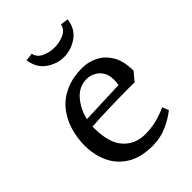

<svg xmlns="http://www.w3.org/2000/svg" viewBox="-199 -756 857 857"><g transform="rotate(-45 229.5 -327.5)"><path d="M403 -83 415 -53Q384 -28 342.5 -9.5Q301 9 251 9Q177 9 129.5 -20.5Q82 -50 59.5 -99Q37 -148 37 -207Q37 -255 50.5 -300Q64 -345 92 -381Q120 -417 166 -438.5Q212 -460 276 -460Q312 -460 347 -443Q382 -426 405 -388.5Q428 -351 428 -289L394 -248Q390 -249 380.5 -249Q371 -249 357 -249Q332 -249 298 -248.5Q264 -248 229 -247Q194 -246 165 -244.5Q136 -243 122 -242V-233Q122 -139 161.5 -95Q201 -51 264 -51Q301 -51 334 -59Q367 -67 403 -83ZM338 -320Q338 -354 324.5 -373.5Q311 -393 291.5 -402Q272 -411 254 -411Q205 -411 172 -372.5Q139 -334 128 -283L335 -291Q338 -306 338 -320ZM123 -659 160 -664Q165 -637 193 -624Q221 -611 252 -611Q284 -611 312 -624Q340 -637 345 -664L382 -659Q375 -605 336 -578Q297 -551 252 -551Q208 -551 169.5 -578Q131 -605 123 -659Z"/></g></svg>

Font: Average
Style: Regular
Weight: 400
Designer: Eduardo Tunni
Foundry: Eduardo Rodriguez Tunni
Version: Version 1.003; ttfautohint (v1.8.4.7-5d5b)